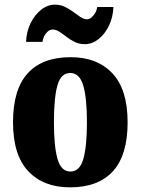

<svg xmlns="http://www.w3.org/2000/svg" viewBox="-20 -796 605 826"><path d="M281 10Q167 10 101.5 -59.5Q36 -129 36 -270Q36 -411 99 -480.5Q162 -550 284 -550Q398 -550 463.5 -480.5Q529 -411 529 -270Q529 -129 466 -59.5Q403 10 281 10ZM283 -58Q323 -58 338.5 -112Q354 -166 354 -270Q354 -375 338 -428.5Q322 -482 282 -482Q242 -482 227 -428.5Q212 -375 212 -270Q212 -166 227.5 -112Q243 -58 283 -58ZM345 -606Q321 -606 301.5 -615.5Q282 -625 266 -637.5Q250 -650 235.5 -659.5Q221 -669 206 -669Q191 -669 178 -652.5Q165 -636 163 -616H92Q94 -661 112 -697Q130 -733 157.5 -754.5Q185 -776 217 -776Q240 -776 259.5 -766.5Q279 -757 295.5 -744.5Q312 -732 326.5 -722.5Q341 -713 355 -713Q368 -713 382 -729.5Q396 -746 398 -766H468Q466 -721 448.5 -685Q431 -649 403.5 -627.5Q376 -606 345 -606Z"/></svg>

Font: Noto Serif Lao Condensed Black
Style: Regular
Weight: 900
Width: 3
Designer: Monotype Design Team
Foundry: Monotype Imaging Inc.
Version: Version 2.003; ttfautohint (v1.8.4.7-5d5b)